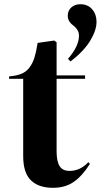

<svg xmlns="http://www.w3.org/2000/svg" viewBox="-20 -875 477 909"><path d="M314 -584 301.8 -596.2Q354 -656.7 354 -706.1Q354 -733.9 325.2 -755.9Q300.8 -773.9 300.8 -800.8Q300.8 -825.2 317.9 -840.1Q335 -855 359.9 -855Q395.5 -855 416.3 -831.1Q437 -807.1 437 -772Q437 -731.4 407 -682.1Q377 -632.8 314 -584ZM231 14.2Q163.1 14.2 126.5 -21.2Q89.8 -56.6 89.8 -136.2V-502H22.9V-513.2Q58.1 -516.1 81.3 -525.6Q104.5 -535.2 119.6 -555.4Q134.8 -575.7 143.1 -602.3Q151.4 -628.9 158.2 -671.9L236.8 -683.1L248 -674.8V-518.1H382.8V-502H248V-157.2Q248 -111.3 262.2 -88.6Q276.4 -65.9 309.1 -65.9Q359.9 -65.9 397.9 -106.9L405.8 -99.1Q369.6 -42 329.1 -13.9Q288.6 14.2 231 14.2Z"/></svg>

Font: Display Regular
Style: Bold
Weight: 700
Designer: Latin by Veronika Burian and Jose Scaglione. Greek by Irene Vlachou. Cyrillic by Vera Evstafieva.
Foundry: TypeTogether
Version: Version 3.002